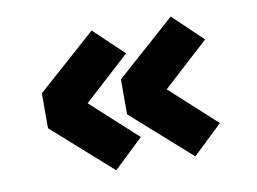

<svg xmlns="http://www.w3.org/2000/svg" viewBox="-60 -600 885 660"><g transform="rotate(-10 383.0 -270.0)"><path d="M366 -26ZM515 -270 675 -124 572 -26 366 -209V-331L572 -514L675 -416ZM239 -270 399 -124 296 -26 90 -209V-331L296 -514L399 -416Z"/></g></svg>

Font: Biryani Black
Style: Regular
Weight: 900
Designer: Dan Reynolds and Mathieu Reguer
Foundry: Dan Reynolds and Mathieu Reguer
Version: Version 1.004; ttfautohint (v1.1) -l 5 -r 5 -G 72 -x 0 -D la